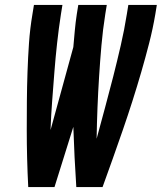

<svg xmlns="http://www.w3.org/2000/svg" viewBox="-20 -755 653 775"><path d="M94 0Q91 -58 89.5 -115.5Q88 -173 88 -231Q88 -289 88.5 -347Q89 -405 91 -463.5Q93 -522 97 -580.5Q101 -639 111 -698L117 -735H232L226 -698Q217 -640 210.5 -581Q204 -522 199.5 -463.5Q195 -405 190.5 -346.5Q186 -288 184 -230L276 -565Q279 -599 282 -632Q285 -665 290 -698L296 -735H411L405 -698Q395 -635 389.5 -572Q384 -509 380 -446Q376 -383 373.5 -320.5Q371 -258 370 -195Q387 -258 404 -320.5Q421 -383 437 -446Q453 -509 467.5 -572Q482 -635 492 -698L498 -735H613L607 -698Q597 -639 582 -580.5Q567 -522 550 -463.5Q533 -405 514.5 -347Q496 -289 476 -231Q456 -173 435.5 -115.5Q415 -58 394 0H288Q284 -60 281 -121Q278 -182 276 -243L200 0Z"/></svg>

Font: Iosevka Extrabold Extended
Style: Italic
Weight: 800
Width: 7
Italic angle: -9°
Monospace: yes
Designer: Belleve Invis
Foundry: Belleve Invis
Version: Version 32.5.0; ttfautohint (v1.8.4)